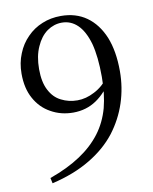

<svg xmlns="http://www.w3.org/2000/svg" viewBox="-78 -719 636 797"><g transform="rotate(-10 239.5 -320.0)"><path d="M79 19Q173 -3 241 -44Q308 -84 351 -139Q393 -194 414 -258Q435 -322 435 -391Q435 -475 411 -535Q386 -595 341 -627Q296 -659 233 -659Q190 -659 154 -644Q117 -629 90 -601Q62 -573 47 -535Q31 -497 31 -451Q31 -389 55 -346Q79 -302 121 -279Q163 -255 215 -255Q270 -255 313 -284Q356 -313 387 -367H393L379 -378Q349 -339 313 -321Q277 -302 241 -302Q204 -302 173 -318Q142 -333 124 -368Q106 -402 106 -457Q106 -512 124 -551Q141 -590 170 -611Q199 -631 232 -631Q270 -631 298 -604Q326 -577 342 -522Q357 -466 357 -381Q357 -309 342 -251Q326 -193 292 -148Q257 -102 204 -67Q150 -31 74 -4Z"/></g></svg>

Font: Source Serif 4 48pt
Style: Regular
Weight: 400
Designer: Frank Grie√ühammer
Foundry: Adobe Systems Incorporated
Version: Version 4.004;hotconv 1.0.116;makeotfexe 2.5.65601